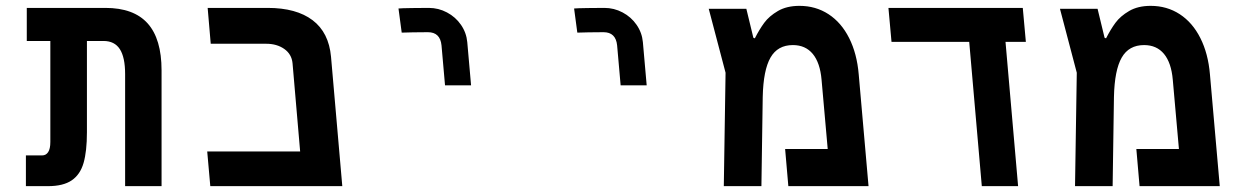

<svg xmlns="http://www.w3.org/2000/svg" viewBox="-20 -636 4240 656"><path d="M333.5 -496H277V-184Q277 -119 265.5 -79.2Q254 -39.5 225 -19.8Q196 0 144 0H68.5V-105H124Q137 -105 144.5 -116.2Q152 -127.5 152 -151V-496H71.5V-609H340Q437 -609 484.5 -556Q532 -503 532 -395.5V0H407.5V-383Q407.5 -440 389.5 -468Q371.5 -496 333.5 -496Z M688 -118.5H1005.5L979.5 -420Q976.5 -451 951.2 -468.8Q926 -486.5 889.5 -486.5H700L689.5 -609H894.5Q992.5 -609 1048 -567Q1103.5 -525 1111 -442L1149.5 0H698.5Z M1445 -609Q1423.5 -609 1387.2 -608.5Q1351 -608 1341.5 -607L1352.5 -524.5Q1359.5 -525 1390.5 -525.5Q1421.5 -526 1442 -526Q1484 -526 1488.5 -481L1500.5 -344.5H1589.5L1576.5 -492Q1573.5 -524.5 1555 -551.2Q1536.5 -578 1507.2 -593.5Q1478 -609 1445 -609Z M2045 -609Q2023.5 -609 1987.2 -608.5Q1951 -608 1941.5 -607L1952.5 -524.5Q1959.5 -525 1990.5 -525.5Q2021.5 -526 2042 -526Q2084 -526 2088.5 -481L2100.5 -344.5H2189.5L2176.5 -492Q2173.5 -524.5 2155 -551.2Q2136.5 -578 2107.2 -593.5Q2078 -609 2045 -609Z M2914 -381.5 2947.5 0H2673.5L2662.5 -127H2808L2787 -363.5Q2782 -421.5 2757 -451.8Q2732 -482 2689 -482Q2637 -482 2612.5 -439.2Q2588 -396.5 2586 -305L2581.5 0H2453L2459 -387.5L2401.5 -606H2530L2554 -507L2559 -505Q2574.5 -535.5 2591.2 -558.2Q2608 -581 2638 -598.5Q2668 -616 2711.5 -616Q2767 -616 2810.8 -587.5Q2854.5 -559 2881.2 -506Q2908 -453 2914 -381.5Z M3291.5 -493H3026L3015.5 -609H3474.5L3485 -493H3415.5L3458.5 0H3334.5Z M4114 -381.5 4147.5 0H3873.5L3862.5 -127H4008L3987 -363.5Q3982 -421.5 3957 -451.8Q3932 -482 3889 -482Q3837 -482 3812.5 -439.2Q3788 -396.5 3786 -305L3781.5 0H3653L3659 -387.5L3601.5 -606H3730L3754 -507L3759 -505Q3774.5 -535.5 3791.2 -558.2Q3808 -581 3838 -598.5Q3868 -616 3911.5 -616Q3967 -616 4010.8 -587.5Q4054.5 -559 4081.2 -506Q4108 -453 4114 -381.5Z"/></svg>

Font: JuliaMono
Style: Bold Italic
Weight: 700
Italic angle: -9°
Monospace: yes
Designer: cormullion
Foundry: corm
Version: Version 0.057; ttfautohint (v1.8.4)